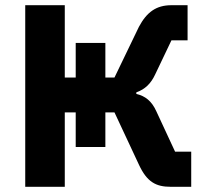

<svg xmlns="http://www.w3.org/2000/svg" viewBox="-20 -718 795 738"><path d="M77 -698V0H229V-286H271V-153H385V-286H420L514 -85C545 -18 580 0 636 0H715V-135H653L581 -290C563 -330 538 -349 504 -357V-363C538 -375 560 -397 576 -431L639 -563H701V-698H639C580 -698 544 -671 514 -615L420 -420H385V-553H271V-420H229V-698Z"/></svg>

Font: Braiins Sans
Style: Bold
Weight: 700
Designer: Mike Abbink, Paul van der Laan, Pieter van Rosmalen, Jiri Chlebus, Lubos Buracinsky
Foundry: Bold Monday, Sudetype
Version: Version 1.000;hotconv 1.0.109;makeotfexe 2.5.65596